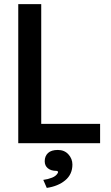

<svg xmlns="http://www.w3.org/2000/svg" viewBox="-20 -714 540 936"><path d="M468 -110V-16H69V-694H181V-110ZM198 72Q198 47 214 32Q230 17 262 17Q294 17 313.5 38.5Q333 60 333 88Q333 136 298 165Q263 194 208 202L191 163Q214 160 234 152Q254 144 262 129Q264 125 262 122Q260 119 255 119Q229 119 213.5 106.5Q198 94 198 72Z"/></svg>

Font: D2Coding ligature
Style: Bold
Weight: 700
Monospace: yes
Designer: Yong-Rak Park; Jeong-Hwan Yoon; Sang-Min Lee;
Foundry: NHN Corporation
Version: Version 1.3.2; Build 20180524